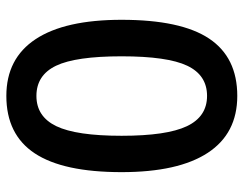

<svg xmlns="http://www.w3.org/2000/svg" viewBox="-102 -663 775 611"><g transform="rotate(90 285.5 -357.5)"><path d="M527.8 -356.9Q527.8 -170.9 468 -80.6Q408.2 9.8 285.2 9.8Q166 9.8 104.5 -83.5Q43 -176.8 43 -356.9Q43 -545.9 102.8 -635.5Q162.6 -725.1 285.2 -725.1Q404.8 -725.1 466.3 -631.3Q527.8 -537.6 527.8 -356.9ZM159.2 -356.9Q159.2 -210.9 189.2 -148.4Q219.2 -85.9 285.2 -85.9Q351.1 -85.9 381.6 -149.4Q412.1 -212.9 412.1 -356.9Q412.1 -500.5 381.6 -564.7Q351.1 -628.9 285.2 -628.9Q219.2 -628.9 189.2 -565.9Q159.2 -502.9 159.2 -356.9Z"/></g></svg>

Font: f2_25842          
Style: Regular
Weight: 600
Foundry: Ascender Corporation
Version: Version 1.10